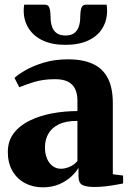

<svg xmlns="http://www.w3.org/2000/svg" viewBox="-20 -791 559 822"><path d="M163.5 11Q120.5 11 86.5 -7.2Q52.5 -25.5 33 -59.5Q13.5 -93.5 13.5 -140.5Q13.5 -187.5 39.2 -221Q65 -254.5 108 -275.2Q151 -296 204 -305.8Q257 -315.5 311.5 -315.5V-360.5Q311.5 -389 302 -409.5Q292.5 -430 271.5 -441Q250.5 -452 216 -452Q164 -452 124.5 -439.5Q85 -427 62.5 -417.5L42 -457.5Q57.5 -472 89.5 -490.5Q121.5 -509 167.8 -523Q214 -537 271.5 -537Q335.5 -537 378 -517.2Q420.5 -497.5 441.8 -456Q463 -414.5 463 -349V-45L507 -39.5V-5.5Q496 -3.5 475.8 0.2Q455.5 4 431.2 6.8Q407 9.5 384 9.5Q349.5 9.5 332.8 1Q316 -7.5 316 -37.5V-73Q306 -54.5 285 -35Q264 -15.5 233.2 -2.2Q202.5 11 163.5 11ZM241 -68.5Q258.5 -68.5 278.8 -77.2Q299 -86 311.5 -102V-273.5Q262 -273.5 231.5 -258.5Q201 -243.5 186.8 -218Q172.5 -192.5 172.5 -160.5Q172.5 -132.5 181.2 -112Q190 -91.5 205.5 -80Q221 -68.5 241 -68.5ZM172 -771Q188 -771 192.2 -755.8Q196.5 -740.5 196.5 -719Q196.5 -695.5 202.5 -677.5Q208.5 -659.5 222.5 -649.2Q236.5 -639 260.5 -639Q284 -639 297.8 -649.2Q311.5 -659.5 317.5 -677.5Q323.5 -695.5 323.5 -719Q323.5 -740.5 328 -755.8Q332.5 -771 348 -771H436.5Q437.5 -765.5 438 -758.5Q438.5 -751.5 438.5 -745.5Q438.5 -703 418.2 -669.8Q398 -636.5 358 -617.8Q318 -599 260 -599Q203 -599 163.2 -617.8Q123.5 -636.5 102.5 -669.8Q81.5 -703 81.5 -745.5Q81.5 -752 82 -758.5Q82.5 -765 83.5 -771Z"/></svg>

Font: Merriweather 96pt ExtraBold
Style: Regular
Weight: 800
Version: Version 2.100